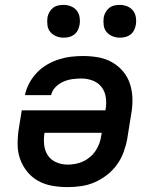

<svg xmlns="http://www.w3.org/2000/svg" viewBox="-20 -757 640 785"><path d="M256 8Q224 8 193 2.5Q162 -3 136 -17.5Q110 -32 91 -55.5Q72 -79 62 -107.5Q52 -136 52 -168Q52 -200 57 -232L69 -306H411Q416 -331 413 -356Q410 -381 396.5 -399.5Q383 -418 360.5 -427Q338 -436 313 -436Q295 -436 276 -433.5Q257 -431 239 -423Q221 -415 207 -401Q193 -387 189 -368H82Q87 -393 99.5 -416.5Q112 -440 130.5 -459.5Q149 -479 172 -492.5Q195 -506 220 -514Q245 -522 270 -525Q295 -528 320 -528Q352 -528 382.5 -522.5Q413 -517 439 -502Q465 -487 484 -464Q503 -441 512 -412Q521 -383 521.5 -351.5Q522 -320 516 -288L500 -188Q495 -161 485 -134Q475 -107 457.5 -83Q440 -59 416.5 -41Q393 -23 366.5 -11.5Q340 0 311.5 4Q283 8 256 8ZM257 -84Q272 -84 288.5 -87Q305 -90 320 -97Q335 -104 348.5 -115.5Q362 -127 371.5 -141.5Q381 -156 386.5 -171.5Q392 -187 394 -203L396 -214H162Q158 -189 160.5 -165Q163 -141 175.5 -122Q188 -103 210 -93.5Q232 -84 257 -84ZM470 -603Q454 -603 439.5 -609Q425 -615 415.5 -626.5Q406 -638 404 -654Q402 -670 404 -686Q406 -697 412 -707.5Q418 -718 427 -725Q436 -732 447.5 -734.5Q459 -737 470 -737Q486 -737 500.5 -731Q515 -725 524 -713.5Q533 -702 535.5 -686Q538 -670 535 -654Q533 -643 527.5 -632.5Q522 -622 512.5 -615Q503 -608 492 -605.5Q481 -603 470 -603ZM240 -603Q224 -603 209.5 -609Q195 -615 185.5 -626.5Q176 -638 174 -654Q172 -670 174 -686Q176 -697 182 -707.5Q188 -718 197 -725Q206 -732 217.5 -734.5Q229 -737 240 -737Q256 -737 270.5 -731Q285 -725 294 -713.5Q303 -702 305.5 -686Q308 -670 305 -654Q303 -643 297.5 -632.5Q292 -622 282.5 -615Q273 -608 262 -605.5Q251 -603 240 -603Z"/></svg>

Font: Iosevka Aile Semibold
Style: Italic
Weight: 600
Italic angle: -9°
Designer: Belleve Invis
Foundry: Belleve Invis
Version: Version 31.1.0; ttfautohint (v1.8.4)